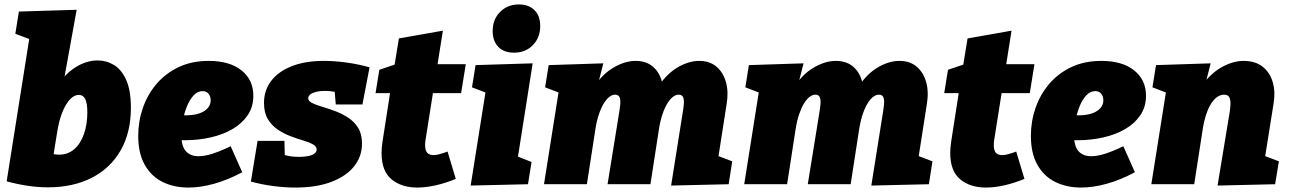

<svg xmlns="http://www.w3.org/2000/svg" viewBox="-20 -829 5802 864"><path d="M10 -13 126 -745 195 -622 49 -677 65 -777 325 -785 259 -421 187 -289Q198 -375 233.5 -434.5Q269 -494 318.5 -525.5Q368 -557 419 -557Q459 -557 493 -536.5Q527 -516 548 -469Q569 -422 569 -344Q569 -232 522.5 -151.5Q476 -71 392 -28.5Q308 14 196 14Q109 14 10 -13ZM216 -103 179 -150Q197 -141 214 -137Q231 -133 246 -133Q286 -133 314.5 -158Q343 -183 358 -226.5Q373 -270 373 -323Q373 -365 363.5 -383.5Q354 -402 335 -402Q319 -402 304.5 -390.5Q290 -379 277 -357.5Q264 -336 254 -306Q244 -276 238 -239Z M828 15Q763 15 712 -10Q661 -35 631.5 -87Q602 -139 602 -218Q602 -283 623 -343.5Q644 -404 684.5 -451.5Q725 -499 784 -527Q843 -555 919 -555Q1013 -555 1066.5 -512.5Q1120 -470 1120 -398Q1120 -348 1094.5 -310.5Q1069 -273 1026 -248Q983 -223 927.5 -210.5Q872 -198 812 -198Q798 -198 789.5 -198.5Q781 -199 777 -199L787 -312Q795 -311 803 -310.5Q811 -310 819 -310Q840 -310 859.5 -314Q879 -318 894.5 -326.5Q910 -335 919 -348Q928 -361 928 -378Q928 -395 918.5 -407Q909 -419 892 -419Q869 -419 851 -399.5Q833 -380 821 -350Q809 -320 802.5 -286Q796 -252 796 -223Q796 -171 816.5 -148.5Q837 -126 873 -126Q902 -126 938.5 -138Q975 -150 1018 -171L1070 -54Q1007 -20 945 -2.5Q883 15 828 15Z M1309 15Q1260 15 1208 8Q1156 1 1109 -12L1139 -195H1260L1262 -106L1237 -142Q1253 -133 1275 -128Q1297 -123 1325 -123Q1348 -123 1366 -126.5Q1384 -130 1394.5 -137.5Q1405 -145 1405 -156Q1405 -170 1388 -179.5Q1371 -189 1344 -197Q1317 -205 1286.5 -216.5Q1256 -228 1229 -246.5Q1202 -265 1185 -293.5Q1168 -322 1168 -366Q1168 -422 1200 -464.5Q1232 -507 1292.5 -531Q1353 -555 1438 -555Q1486 -555 1540 -547.5Q1594 -540 1643 -526L1611 -359H1491L1485 -430L1514 -406Q1502 -413 1482 -416.5Q1462 -420 1442 -420Q1421 -420 1404 -416Q1387 -412 1377.5 -405Q1368 -398 1367 -388Q1366 -375 1383.5 -366Q1401 -357 1428.5 -349Q1456 -341 1487 -329.5Q1518 -318 1546 -300Q1574 -282 1591.5 -254Q1609 -226 1609 -183Q1609 -125 1573.5 -80.5Q1538 -36 1471 -10.5Q1404 15 1309 15Z M2031 -24Q1985 -5 1940.5 5Q1896 15 1858 15Q1787 15 1742 -22Q1697 -59 1697 -141Q1697 -152 1698 -163.5Q1699 -175 1701 -190L1739 -434L1757 -410H1670L1687 -515L1785 -548L1752 -515L1775 -656L1973 -691L1945 -515L1933 -540H2076L2055 -410H1909L1932 -434L1895 -200Q1894 -196 1893.5 -189.5Q1893 -183 1893 -176Q1893 -152 1902.5 -141.5Q1912 -131 1931 -131Q1943 -131 1959 -135.5Q1975 -140 1994 -147Z M2098 6 2179 -504 2248 -381 2104 -436 2120 -536 2377 -544 2296 -30 2228 -157 2372 -100 2356 0ZM2293 -592Q2247 -592 2222 -618.5Q2197 -645 2197 -689Q2197 -742 2230.5 -775.5Q2264 -809 2315 -809Q2359 -809 2385 -783.5Q2411 -758 2411 -712Q2411 -660 2378 -626Q2345 -592 2293 -592Z M3000 6 3051 -315Q3055 -338 3057 -358Q3059 -378 3054.5 -390.5Q3050 -403 3034 -403Q3021 -403 3008 -393Q2995 -383 2983 -363.5Q2971 -344 2961 -314.5Q2951 -285 2945 -246L2907 0H2714L2765 -315Q2769 -338 2771 -358Q2773 -378 2768.5 -390.5Q2764 -403 2748 -403Q2735 -403 2722 -393Q2709 -383 2697 -363.5Q2685 -344 2675 -314.5Q2665 -285 2659 -246L2621 0H2428L2497 -436L2577 -381L2433 -436L2449 -536L2695 -544L2658 -399L2598 -288Q2614 -380 2653.5 -439Q2693 -498 2743.5 -526.5Q2794 -555 2840 -555Q2885 -555 2914.5 -532Q2944 -509 2956.5 -469Q2969 -429 2962 -379L2960 -364L2887 -288Q2903 -380 2942 -439Q2981 -498 3030.5 -526.5Q3080 -555 3126 -555Q3173 -555 3203.5 -529.5Q3234 -504 3246.5 -460.5Q3259 -417 3250 -362L3209 -99L3125 -160L3275 -103L3259 0Z M3901 6 3952 -315Q3956 -338 3958 -358Q3960 -378 3955.5 -390.5Q3951 -403 3935 -403Q3922 -403 3909 -393Q3896 -383 3884 -363.5Q3872 -344 3862 -314.5Q3852 -285 3846 -246L3808 0H3615L3666 -315Q3670 -338 3672 -358Q3674 -378 3669.5 -390.5Q3665 -403 3649 -403Q3636 -403 3623 -393Q3610 -383 3598 -363.5Q3586 -344 3576 -314.5Q3566 -285 3560 -246L3522 0H3329L3398 -436L3478 -381L3334 -436L3350 -536L3596 -544L3559 -399L3499 -288Q3515 -380 3554.5 -439Q3594 -498 3644.5 -526.5Q3695 -555 3741 -555Q3786 -555 3815.5 -532Q3845 -509 3857.5 -469Q3870 -429 3863 -379L3861 -364L3788 -288Q3804 -380 3843 -439Q3882 -498 3931.5 -526.5Q3981 -555 4027 -555Q4074 -555 4104.5 -529.5Q4135 -504 4147.5 -460.5Q4160 -417 4151 -362L4110 -99L4026 -160L4176 -103L4160 0Z M4590 -24Q4544 -5 4499.5 5Q4455 15 4417 15Q4346 15 4301 -22Q4256 -59 4256 -141Q4256 -152 4257 -163.5Q4258 -175 4260 -190L4298 -434L4316 -410H4229L4246 -515L4344 -548L4311 -515L4334 -656L4532 -691L4504 -515L4492 -540H4635L4614 -410H4468L4491 -434L4454 -200Q4453 -196 4452.5 -189.5Q4452 -183 4452 -176Q4452 -152 4461.5 -141.5Q4471 -131 4490 -131Q4502 -131 4518 -135.5Q4534 -140 4553 -147Z M4845 15Q4780 15 4729 -10Q4678 -35 4648.5 -87Q4619 -139 4619 -218Q4619 -283 4640 -343.5Q4661 -404 4701.5 -451.5Q4742 -499 4801 -527Q4860 -555 4936 -555Q5030 -555 5083.5 -512.5Q5137 -470 5137 -398Q5137 -348 5111.5 -310.5Q5086 -273 5043 -248Q5000 -223 4944.5 -210.5Q4889 -198 4829 -198Q4815 -198 4806.5 -198.5Q4798 -199 4794 -199L4804 -312Q4812 -311 4820 -310.5Q4828 -310 4836 -310Q4857 -310 4876.5 -314Q4896 -318 4911.5 -326.5Q4927 -335 4936 -348Q4945 -361 4945 -378Q4945 -395 4935.5 -407Q4926 -419 4909 -419Q4886 -419 4868 -399.5Q4850 -380 4838 -350Q4826 -320 4819.5 -286Q4813 -252 4813 -223Q4813 -171 4833.5 -148.5Q4854 -126 4890 -126Q4919 -126 4955.5 -138Q4992 -150 5035 -171L5087 -54Q5024 -20 4962 -2.5Q4900 15 4845 15Z M5459 6 5512 -315Q5516 -337 5517 -357Q5518 -377 5512.5 -390Q5507 -403 5488 -403Q5473 -403 5458 -393Q5443 -383 5430.5 -363.5Q5418 -344 5408 -314.5Q5398 -285 5392 -246L5354 0H5161L5241 -504L5310 -381L5166 -436L5182 -536L5428 -544L5391 -399L5329 -288Q5344 -379 5384.5 -438Q5425 -497 5476.5 -526Q5528 -555 5576 -555Q5628 -555 5661 -529.5Q5694 -504 5707 -460.5Q5720 -417 5711 -362L5669 -99L5585 -160L5735 -103L5718 0Z"/></svg>

Font: Bitter Thin Black
Style: Italic
Weight: 900
Italic angle: -9°
Version: Version 3.020